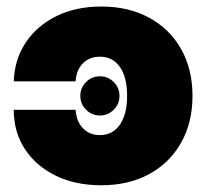

<svg xmlns="http://www.w3.org/2000/svg" viewBox="-20 -547 623 579"><path d="M285.2 11.7Q207.5 11.7 147.9 -17.3Q88.4 -46.4 54.9 -97.7Q21.5 -148.9 21.5 -215.8H208Q210.4 -180.7 230.2 -160.2Q250 -139.6 281.2 -139.6Q319.8 -139.6 341.6 -171.1Q363.3 -202.6 363.3 -257.8Q363.3 -313.5 341.8 -344.7Q320.3 -376 281.2 -376Q250 -376 230.2 -356.2Q210.4 -336.4 208 -301.8H21.5Q23.9 -368.7 58.1 -419.4Q92.3 -470.2 150.9 -498.8Q209.5 -527.3 285.2 -527.3Q367.7 -527.3 429.7 -493.7Q491.7 -460 526.1 -399.2Q560.5 -338.4 560.5 -257.8Q560.5 -177.2 526.1 -116.5Q491.7 -55.7 429.9 -22Q368.2 11.7 285.2 11.7ZM281.2 -198.7Q256.8 -198.7 239.5 -216.1Q222.2 -233.4 222.2 -257.8Q222.2 -282.2 239.5 -299.6Q256.8 -316.9 281.2 -316.9Q305.7 -316.9 323 -299.6Q340.3 -282.2 340.3 -257.8Q340.3 -233.4 323 -216.1Q305.7 -198.7 281.2 -198.7Z"/></svg>

Font: Inter Display Black
Style: Regular
Weight: 900
Designer: Rasmus Andersson
Foundry: rsms
Version: Version 4.000;git-a52131595